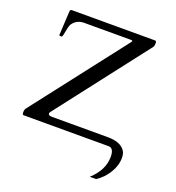

<svg xmlns="http://www.w3.org/2000/svg" viewBox="-157 -812 1048 1146"><g transform="rotate(20 367.0 -239.0)"><path d="M185 -62Q185 -49 208 -49H564Q645 -49 674 -5Q685 12 685 38Q685 88 655.5 135.5Q626 183 583 210H543Q620 140 620 56Q620 0 586 0H46Q38 0 38 -16.5Q38 -33 45 -42L502 -632Q504 -635 504 -638.5Q504 -642 494 -642H198Q157 -642 132 -614Q123 -605 119 -593Q115 -581 109.5 -552Q104 -523 102 -521Q100 -519 92.5 -519Q85 -519 83 -522L91 -672Q91 -688 102 -688H632Q640 -688 640 -672.5Q640 -657 634 -648L195 -80Q193 -78 189 -72Q185 -66 185 -62Z"/></g></svg>

Font: Cardo
Style: Regular
Weight: 400
Designer: David J. Perry
Foundry: David J. Perry
Version: Version 1.0451